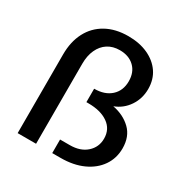

<svg xmlns="http://www.w3.org/2000/svg" viewBox="-170 -888 995 1029"><g transform="rotate(30 327.0 -373.5)"><path d="M78 -487Q78 -566 108.5 -624.5Q139 -683 196.5 -715Q254 -747 333 -747Q402 -747 454.5 -723Q507 -699 536.5 -656Q566 -613 566 -554Q566 -495 534.5 -448Q503 -401 450 -381Q518 -368 562 -325.5Q606 -283 606 -210Q606 -149 573.5 -101.5Q541 -54 482 -27Q423 0 343 0H292V-84H352Q417 -84 455.5 -118.5Q494 -153 494 -206Q494 -264 448.5 -296Q403 -328 327 -328H314V-411Q379 -411 417 -445.5Q455 -480 455 -538Q455 -594 421 -626.5Q387 -659 331 -659Q288 -659 257 -639Q226 -619 209 -582Q192 -545 192 -495V0H78Z"/></g></svg>

Font: Alexandria
Style: Regular
Weight: 400
Designer: Mohamed Gaber
Foundry: Kief Type Foundry
Version: Version 5.100